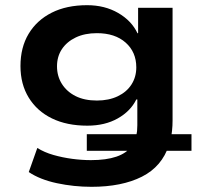

<svg xmlns="http://www.w3.org/2000/svg" viewBox="-20 -531 776 741"><path d="M333 190Q265 190 199.5 176Q134 162 91 133L124 40Q151 57 186 67Q221 77 258.5 82Q296 87 331 87Q390 87 429.5 73.5Q469 60 489 32L491 51H315V-13H526L505 -6Q508 -16 509 -25.5Q510 -35 510 -48V-147H506Q484 -102 434.5 -74Q385 -46 317 -46Q238 -46 180.5 -74Q123 -102 91 -154Q59 -206 59 -276Q59 -348 90.5 -400.5Q122 -453 179.5 -482Q237 -511 316 -511Q384 -511 436 -481Q488 -451 511 -402L513 -404V-501H646V-66Q646 -45 644 -27Q642 -9 639 7L626 -13H719V51H612L632 29Q605 112 527.5 151Q450 190 333 190ZM354 -143Q400 -143 434.5 -159.5Q469 -176 487.5 -205Q506 -234 506 -271Q506 -330 465 -366.5Q424 -403 354 -403Q307 -403 272.5 -386.5Q238 -370 219 -341.5Q200 -313 200 -275Q200 -237 219 -207Q238 -177 272 -160Q306 -143 354 -143Z"/></svg>

Font: Nunito Sans 7pt SemiExpanded
Style: Bold
Weight: 700
Width: 6
Designer: Vernon Adams
Foundry: Vernon Adams
Version: Version 3.101;gftools[0.9.27]